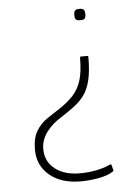

<svg xmlns="http://www.w3.org/2000/svg" viewBox="-50 -522 542 758"><g transform="rotate(-5 220.5 -142.5)"><path d="M307 -294Q311 -294 311.5 -292.5Q312 -291 312 -288Q312 -234 303.5 -198.5Q295 -163 278.5 -140Q262 -117 238 -99Q214 -81 183 -61Q168 -52 153.5 -39.5Q139 -27 127.5 -12Q116 3 109.5 20Q103 37 103 57Q103 106 140 135.5Q177 165 239 165Q273 165 303 159Q333 153 355 143Q363 140 364 140Q365 140 366 144L371 162Q372 164 371.5 166Q371 168 366 171Q346 184 309.5 190.5Q273 197 240 197Q162 197 116 158Q70 119 70 57Q70 10 87 -17.5Q104 -45 128 -61.5Q152 -78 173 -91Q212 -116 235 -141Q258 -166 268.5 -200.5Q279 -235 279 -288Q279 -291 280 -292.5Q281 -294 282 -294ZM315 -459Q315 -448 311 -442.5Q307 -437 293 -437Q279 -437 275 -442.5Q271 -448 271 -459Q271 -470 275 -476Q279 -482 293 -482Q307 -482 311 -476Q315 -470 315 -459Z"/></g></svg>

Font: Glory Thin
Style: Regular
Weight: 100
Designer: Robert Leuschke
Foundry: Robert Leuschke
Version: Version 1.011